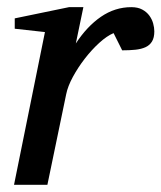

<svg xmlns="http://www.w3.org/2000/svg" viewBox="-20 -514 449 534"><path d="M409.2 -426.8Q409.2 -409.2 402.8 -398.7Q396.5 -388.2 384.8 -382.8Q373 -377.4 356.7 -375.7Q340.3 -374 319.8 -374L295.9 -421.9Q277.3 -414.1 256.1 -394.8Q234.9 -375.5 215.8 -350.8Q196.8 -326.2 182.6 -300Q168.5 -273.9 164.1 -252L111.8 0H19L105 -424.8L21 -434.1V-462.9L171.9 -494.1H211.9L190.9 -393.1Q221.7 -440.4 260.7 -467.3Q299.8 -494.1 345.2 -494.1Q363.3 -494.1 375.5 -487.5Q387.7 -481 395.3 -470.7Q402.8 -460.4 406 -448.7Q409.2 -437 409.2 -426.8Z"/></svg>

Font: Charis SIL Am
Style: Italic
Weight: 400
Italic angle: -11°
Foundry: SIL International
Version: Version 5.000